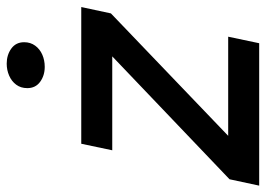

<svg xmlns="http://www.w3.org/2000/svg" viewBox="-150 -664 794 573"><g transform="rotate(-90 246.5 -377.0)"><path d="M123 -92.5H424L404.5 0H-20.5L-1.5 -88.5L370 -443L371 -438.5H85L104.5 -531H512.5L493.5 -442.5L124.5 -89ZM334 -640Q308 -640 289.2 -653.8Q270.5 -667.5 270.5 -692Q270.5 -711.5 280.8 -725.2Q291 -739 307.8 -746.2Q324.5 -753.5 343.5 -753.5Q369.5 -753.5 388.5 -739.8Q407.5 -726 407.5 -701.5Q407.5 -682.5 397.2 -668.5Q387 -654.5 370.2 -647.2Q353.5 -640 334 -640Z"/></g></svg>

Font: Epilogue Medium
Style: Italic
Weight: 500
Italic angle: -12°
Designer: Tyler Finck
Foundry: Etcetera Type Co
Version: Version 2.112